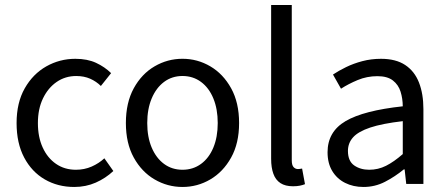

<svg xmlns="http://www.w3.org/2000/svg" viewBox="-20 -732 1776 764"><path d="M275.4 12Q210.1 12 158.2 -18.1Q106.3 -48.2 76.2 -105.1Q46 -162.1 46 -242.3Q46 -323.5 78.5 -380.6Q110.9 -437.7 164.3 -467.9Q217.7 -498 279.7 -498Q327.8 -498 362.3 -481.9Q396.9 -465.8 422.1 -441L381.4 -389.9Q363.1 -408 338.7 -418.8Q314.4 -429.5 283.3 -429.5Q239.7 -429.5 205.4 -405.9Q171.2 -382.3 151 -340.4Q130.8 -298.5 130.8 -242.3Q130.8 -186.7 149.9 -145Q169 -103.3 203 -79.9Q236.9 -56.5 282.1 -56.5Q315.7 -56.5 344.7 -69.2Q373.7 -82 395.3 -102.1L431 -51.5Q400.4 -22.8 361.1 -5.4Q321.7 12 275.4 12Z M706.2 12Q646.6 12 595.1 -18.1Q543.7 -48.1 512.3 -105Q480.9 -161.9 480.9 -242.4Q480.9 -323.5 512.3 -380.8Q543.7 -438 595.1 -468Q646.6 -498.1 706.2 -498.1Q765.7 -498.1 816.9 -468Q868 -438 899.7 -380.8Q931.4 -323.5 931.4 -242.4Q931.4 -161.9 899.7 -105Q868 -48.1 816.9 -18.1Q765.7 12 706.2 12ZM706.2 -56.5Q748 -56.5 779.8 -79.7Q811.6 -102.9 829 -144.8Q846.4 -186.7 846.4 -242.4Q846.4 -298.1 829 -340.3Q811.6 -382.6 779.8 -406.1Q748 -429.6 706.2 -429.6Q664.4 -429.6 632.9 -406.1Q601.4 -382.6 583.6 -340.3Q565.9 -298.1 565.9 -242.4Q565.9 -186.7 583.6 -144.8Q601.4 -102.9 632.9 -79.7Q664.4 -56.5 706.2 -56.5Z M1146.1 9.2Q1115.2 9.2 1095.9 -3.4Q1076.6 -16 1067.8 -40.5Q1058.9 -64.9 1058.9 -100.2V-712.2H1141V-94.2Q1141 -74.5 1148.3 -66.9Q1155.5 -59.3 1165.5 -59.3Q1169.1 -59.3 1172.6 -59.8Q1176.1 -60.3 1182.1 -61.3L1193.6 0.8Q1185.2 4.4 1173.3 6.8Q1161.5 9.2 1146.1 9.2Z M1426.3 12Q1385.6 12 1353.2 -4.3Q1320.8 -20.5 1302.1 -51.5Q1283.4 -82.4 1283.4 -126.2Q1283.4 -208 1355.4 -250.2Q1427.4 -292.3 1582.7 -309Q1582.5 -339.5 1574 -367Q1565.5 -394.6 1543.5 -411.7Q1521.4 -428.9 1481.9 -428.9Q1440.1 -428.9 1403.1 -413.4Q1366 -397.9 1336.9 -379L1305 -435.4Q1327.3 -450.4 1357 -464.9Q1386.7 -479.4 1421.9 -488.7Q1457.1 -498 1496.1 -498Q1555.2 -498 1592.4 -473.3Q1629.6 -448.6 1647.2 -403.6Q1664.8 -358.6 1664.8 -297.7V0H1596.5L1590.1 -57.9H1586.8Q1551.7 -29.1 1511.8 -8.5Q1471.9 12 1426.3 12ZM1449.2 -56.5Q1484.6 -56.5 1516.1 -72.3Q1547.6 -88.1 1582.7 -118.9V-249.9Q1501 -240.4 1453.3 -224.5Q1405.6 -208.6 1385 -185.6Q1364.5 -162.7 1364.5 -131.5Q1364.5 -91.2 1389.3 -73.8Q1414.1 -56.5 1449.2 -56.5Z"/></svg>

Font: Source Sans 3
Style: Regular
Weight: 200
Designer: Paul D. Hunt
Foundry: Adobe
Version: Version 3.046;hotconv 1.0.118;makeotfexe 2.5.65603